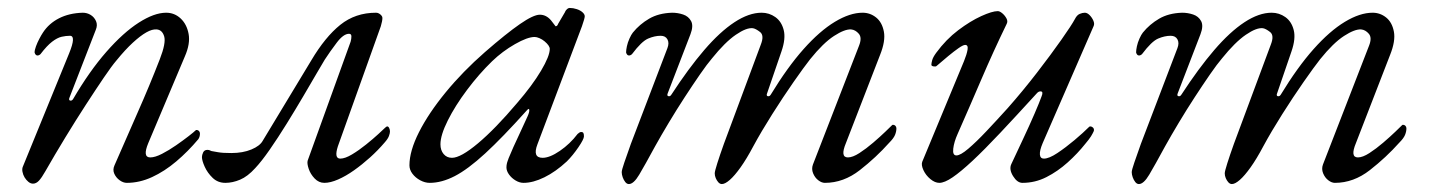

<svg xmlns="http://www.w3.org/2000/svg" viewBox="-20 -446 3599 483"><path d="M63 16Q57 16 51.5 11.5Q46 7 42 0.5Q38 -6 36.5 -14Q35 -22 38 -28L154 -312Q172 -356 156 -356Q146 -356 135 -353.5Q124 -351 111 -341Q98 -331 82 -310Q78 -306 73.5 -306.5Q69 -307 67 -314Q67 -320 70.5 -329.5Q74 -339 79 -348.5Q84 -358 88 -364Q103 -387 128.5 -400Q154 -413 188 -414Q199 -414 208 -408.5Q217 -403 221.5 -393Q226 -383 221 -371L155 -201Q152 -194 156.5 -193Q161 -192 164 -197Q205 -267 247.5 -315.5Q290 -364 329 -389Q368 -414 398 -414Q419 -414 434.5 -399.5Q450 -385 454.5 -360.5Q459 -336 445 -304L353 -86Q338 -50 358 -50Q370 -50 387.5 -59Q405 -68 423 -80.5Q441 -93 454.5 -103.5Q468 -114 472 -118Q473 -119 473.5 -119Q474 -119 475 -119Q478 -119 480.5 -116.5Q483 -114 483 -110Q483 -102 479 -96Q453 -65 423.5 -40Q394 -15 362.5 -0.5Q331 14 299 14Q290 14 281 7.5Q272 1 267.5 -9Q263 -19 268 -30Q297 -97 326.5 -163.5Q356 -230 382 -297Q398 -338 393 -354.5Q388 -371 374 -372Q363 -373 348 -364.5Q333 -356 314 -338.5Q295 -321 273 -294Q261 -280 241 -250.5Q221 -221 196 -182.5Q171 -144 144.5 -100.5Q118 -57 94 -15Q85 1 78 8.5Q71 16 63 16Z M547 14Q528 14 515 1.5Q502 -11 495 -26.5Q488 -42 488 -51Q488 -56 491 -62.5Q494 -69 502 -69Q504 -69 506 -68.5Q508 -68 512 -66Q518 -65 529 -63Q540 -61 562 -61Q591 -61 612.5 -70Q634 -79 641 -92L763 -294Q798 -353 836 -383.5Q874 -414 926 -414Q930 -414 933.5 -412Q937 -410 939.5 -407Q942 -404 942 -401Q942 -397 941 -392Q940 -387 938 -380L830 -78Q820 -47 836 -47Q848 -47 865.5 -57.5Q883 -68 901 -82.5Q919 -97 931.5 -108.5Q944 -120 947 -123Q950 -126 951.5 -127Q953 -128 954 -128Q957 -128 959 -124Q961 -120 961 -115Q961 -111 958.5 -104Q956 -97 948 -88Q931 -68 911 -50Q891 -32 870.5 -17.5Q850 -3 830.5 5.5Q811 14 796 14Q782 14 771.5 3Q761 -8 756.5 -21.5Q752 -35 754 -42L862 -341Q864 -348 864 -354.5Q864 -361 858 -361Q844 -361 827 -338.5Q810 -316 797 -296Q792 -288 777.5 -263Q763 -238 743 -204Q723 -170 701 -134.5Q679 -99 658.5 -69.5Q638 -40 622 -23Q603 -2 584 6Q565 14 547 14Z M1061 14Q1049 14 1037 7.5Q1025 1 1017.5 -9Q1010 -19 1010 -30Q1010 -66 1034 -113.5Q1058 -161 1101 -213.5Q1144 -266 1200 -315Q1254 -362 1288 -385.5Q1322 -409 1338 -409Q1354 -409 1366 -395Q1380 -377 1378.5 -378.5Q1377 -380 1378 -380Q1380 -380 1381.5 -381.5Q1383 -383 1384 -386Q1398 -410 1401 -415Q1404 -420 1401 -416Q1407 -426 1413 -426Q1422 -426 1431 -423Q1440 -420 1445.5 -415Q1451 -410 1451 -405Q1451 -400 1444 -380L1332 -83Q1319 -49 1345 -49Q1363 -49 1388.5 -66.5Q1414 -84 1433 -109Q1435 -111 1437.5 -112.5Q1440 -114 1442 -114Q1446 -114 1447.5 -111.5Q1449 -109 1449 -103Q1449 -96 1435 -75.5Q1421 -55 1406 -40Q1378 -14 1349.5 0Q1321 14 1297 14Q1287 14 1277 8Q1267 2 1260.5 -7Q1254 -16 1254 -25Q1254 -36 1260 -48Q1256 -39 1259.5 -48Q1263 -57 1271.5 -76Q1280 -95 1290 -116Q1300 -137 1307 -153Q1312 -164 1311.5 -169.5Q1311 -175 1305 -168Q1244 -100 1200.5 -60Q1157 -20 1124 -3Q1091 14 1061 14ZM1117 -49Q1139 -49 1182.5 -85.5Q1226 -122 1281 -187Q1319 -231 1341 -268Q1363 -305 1363 -323Q1363 -331 1350 -342Q1344 -347 1337 -350Q1330 -353 1325 -353Q1307 -353 1275.5 -335Q1244 -317 1218 -292Q1185 -260 1155 -220Q1125 -180 1106.5 -143Q1088 -106 1088 -83Q1088 -68 1096 -58.5Q1104 -49 1117 -49Z M1562 17Q1557 17 1553 12Q1549 7 1546.5 0Q1544 -7 1544 -13Q1544 -18 1550.5 -37Q1557 -56 1567 -84L1659 -325Q1664 -338 1659 -347Q1654 -356 1642 -356Q1627 -356 1610.5 -349Q1594 -342 1570 -310Q1566 -306 1561.5 -306.5Q1557 -307 1555 -314Q1555 -320 1557 -329.5Q1559 -339 1563.5 -349Q1568 -359 1572 -364Q1589 -385 1613 -399Q1637 -413 1671 -414Q1685 -414 1698.5 -409.5Q1712 -405 1718.5 -393Q1725 -381 1717 -360L1660 -212Q1657 -205 1661.5 -204Q1666 -203 1669 -208Q1712 -274 1751.5 -320Q1791 -366 1827.5 -390Q1864 -414 1896 -414Q1915 -414 1930.5 -403Q1946 -392 1951.5 -370.5Q1957 -349 1946 -317L1910 -212Q1907 -205 1911.5 -204Q1916 -203 1919 -208Q1961 -277 2001.5 -322.5Q2042 -368 2080 -391Q2118 -414 2150 -414Q2169 -414 2184 -402Q2199 -390 2203.5 -366.5Q2208 -343 2194 -308L2108 -86Q2093 -50 2113 -50Q2125 -50 2142 -61Q2159 -72 2176.5 -87Q2194 -102 2207 -114.5Q2220 -127 2224 -131Q2225 -132 2225.5 -132Q2226 -132 2227 -132Q2230 -132 2232.5 -129.5Q2235 -127 2235 -123Q2235 -115 2231.5 -106.5Q2228 -98 2217 -87Q2184 -50 2143 -18Q2102 14 2055 14Q2047 14 2038.5 7.5Q2030 1 2025.5 -10Q2021 -21 2025 -32L2141 -331Q2149 -351 2140.5 -361Q2132 -371 2121 -372Q2105 -373 2078 -355.5Q2051 -338 2018 -297Q2003 -278 1976.5 -240Q1950 -202 1922.5 -158.5Q1895 -115 1875 -78Q1858 -46 1843 -25Q1828 -4 1816 6.5Q1804 17 1796 17Q1791 17 1787 12.5Q1783 8 1780.5 2Q1778 -4 1778 -10Q1778 -15 1784.5 -35.5Q1791 -56 1801 -84L1894 -334Q1903 -357 1892 -365.5Q1881 -374 1874 -375Q1858 -377 1831 -358.5Q1804 -340 1771 -299Q1759 -285 1741 -259Q1723 -233 1702.5 -201.5Q1682 -170 1662.5 -137.5Q1643 -105 1628 -78Q1602 -30 1588 -6.5Q1574 17 1562 17Z M2343 14Q2332 14 2320.5 4.5Q2309 -5 2303 -18Q2297 -31 2300 -39L2405 -292Q2412 -309 2414 -321Q2416 -333 2408 -333Q2403 -333 2391.5 -325Q2380 -317 2365.5 -305Q2351 -293 2336 -280Q2334 -278 2328.5 -279Q2323 -280 2323 -283Q2323 -287 2325 -294.5Q2327 -302 2335 -313Q2360 -347 2390.5 -370Q2421 -393 2448.5 -405.5Q2476 -418 2490 -418Q2495 -418 2501.5 -412.5Q2508 -407 2512 -399.5Q2516 -392 2512 -385Q2479 -317 2449 -247Q2419 -177 2389 -109Q2380 -89 2378 -72Q2376 -55 2386 -55Q2396 -55 2416 -72Q2436 -89 2461.5 -116Q2487 -143 2515 -174Q2553 -217 2588.5 -263Q2624 -309 2650 -346Q2676 -383 2684 -398Q2689 -408 2696 -411Q2703 -414 2709 -414Q2715 -414 2721 -408Q2727 -402 2730.5 -394Q2734 -386 2731 -380L2603 -86Q2595 -67 2596 -57Q2597 -47 2606 -47Q2619 -47 2640 -61Q2661 -75 2683 -93.5Q2705 -112 2720 -127Q2721 -128 2723 -128Q2726 -128 2729 -125.5Q2732 -123 2732 -119Q2732 -117 2731 -115Q2730 -113 2728.5 -110Q2727 -107 2724.5 -103Q2722 -99 2718.5 -94.5Q2715 -90 2710 -84Q2691 -60 2666 -37.5Q2641 -15 2612.5 -0.5Q2584 14 2552 14Q2539 14 2528.5 -3Q2518 -20 2524 -33Q2538 -63 2554 -97Q2570 -131 2582.5 -160Q2595 -189 2600 -203Q2605 -215 2599 -216Q2593 -217 2588 -211Q2536 -154 2496 -111.5Q2456 -69 2426.5 -41.5Q2397 -14 2376.5 0Q2356 14 2343 14Z M2845 17Q2840 17 2836 12Q2832 7 2829.5 0Q2827 -7 2827 -13Q2827 -18 2833.5 -37Q2840 -56 2850 -84L2942 -325Q2947 -338 2942 -347Q2937 -356 2925 -356Q2910 -356 2893.5 -349Q2877 -342 2853 -310Q2849 -306 2844.5 -306.5Q2840 -307 2838 -314Q2838 -320 2840 -329.5Q2842 -339 2846.5 -349Q2851 -359 2855 -364Q2872 -385 2896 -399Q2920 -413 2954 -414Q2968 -414 2981.5 -409.5Q2995 -405 3001.5 -393Q3008 -381 3000 -360L2943 -212Q2940 -205 2944.5 -204Q2949 -203 2952 -208Q2995 -274 3034.5 -320Q3074 -366 3110.5 -390Q3147 -414 3179 -414Q3198 -414 3213.5 -403Q3229 -392 3234.5 -370.5Q3240 -349 3229 -317L3193 -212Q3190 -205 3194.5 -204Q3199 -203 3202 -208Q3244 -277 3284.5 -322.5Q3325 -368 3363 -391Q3401 -414 3433 -414Q3452 -414 3467 -402Q3482 -390 3486.5 -366.5Q3491 -343 3477 -308L3391 -86Q3376 -50 3396 -50Q3408 -50 3425 -61Q3442 -72 3459.5 -87Q3477 -102 3490 -114.5Q3503 -127 3507 -131Q3508 -132 3508.5 -132Q3509 -132 3510 -132Q3513 -132 3515.5 -129.5Q3518 -127 3518 -123Q3518 -115 3514.5 -106.5Q3511 -98 3500 -87Q3467 -50 3426 -18Q3385 14 3338 14Q3330 14 3321.5 7.5Q3313 1 3308.5 -10Q3304 -21 3308 -32L3424 -331Q3432 -351 3423.5 -361Q3415 -371 3404 -372Q3388 -373 3361 -355.5Q3334 -338 3301 -297Q3286 -278 3259.5 -240Q3233 -202 3205.5 -158.5Q3178 -115 3158 -78Q3141 -46 3126 -25Q3111 -4 3099 6.5Q3087 17 3079 17Q3074 17 3070 12.5Q3066 8 3063.5 2Q3061 -4 3061 -10Q3061 -15 3067.5 -35.5Q3074 -56 3084 -84L3177 -334Q3186 -357 3175 -365.5Q3164 -374 3157 -375Q3141 -377 3114 -358.5Q3087 -340 3054 -299Q3042 -285 3024 -259Q3006 -233 2985.5 -201.5Q2965 -170 2945.5 -137.5Q2926 -105 2911 -78Q2885 -30 2871 -6.5Q2857 17 2845 17Z"/></svg>

Font: EB Garamond
Style: Italic
Weight: 400
Italic angle: -17.2°
Designer: Georg Duffner and Octavio Pardo
Foundry: Georg Duffner
Version: Version 1.001